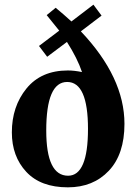

<svg xmlns="http://www.w3.org/2000/svg" viewBox="-20 -782 592 815"><path d="M268.1 13.2Q152.8 13.2 91.6 -52.5Q30.3 -118.2 30.3 -220.2Q30.3 -330.1 92.5 -406.5Q154.8 -482.9 268.1 -482.9Q294.9 -482.9 328.1 -476.1Q308.6 -534.2 264.2 -604L180.2 -541L145.5 -586.9L231.4 -651.9Q208.5 -681.2 178.2 -717.8L216.3 -749Q248 -723.1 283.2 -690.9L376.5 -762.2L411.1 -715.8L323.2 -648.9Q508.3 -453.6 508.3 -256.3Q508.3 -127.4 441.9 -57.1Q375.5 13.2 268.1 13.2ZM269 -36.1Q353.5 -36.1 353.5 -234.9Q353.5 -434.1 265.1 -434.1Q176.3 -434.1 176.3 -228Q176.3 -36.1 269 -36.1Z"/></svg>

Font: Munson
Style: Bold
Weight: 700
Designer: Paul James MIller
Foundry: High-Logic / Made with FontCreator
Version: Version 2.10;May 5, 2019;FontCreator 11.5.0.2430 64-bit